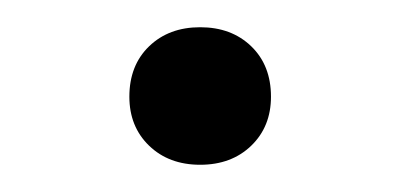

<svg xmlns="http://www.w3.org/2000/svg" viewBox="-20 -415 293 141"><path d="M127 -294Q104 -294 89.5 -308Q75 -322 75 -344Q75 -367 89.5 -381Q104 -395 127 -395Q150 -395 164.5 -381Q179 -367 179 -344Q179 -322 164.5 -308Q150 -294 127 -294Z"/></svg>

Font: Roboto Serif 120pt Expanded Light
Style: Regular
Weight: 300
Width: 7
Designer: Greg Gazdowicz
Foundry: Commercial Type
Version: Version 1.008